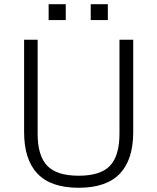

<svg xmlns="http://www.w3.org/2000/svg" viewBox="-20 -878 744 908"><path d="M352 10Q221 10 157.5 -56.5Q94 -123 94 -253V-690H158V-245Q158 -142 203 -94.5Q248 -47 352 -47Q456 -47 500.5 -94.5Q545 -142 545 -245V-690H610V-253Q610 -123 546.5 -56.5Q483 10 352 10ZM210 -783V-858H291V-783ZM409 -783V-858H490V-783Z"/></svg>

Font: Mozilla Text ExtraLight
Style: Regular
Weight: 200
Designer: Studio DRAMA
Foundry: Studio DRAMA
Version: Version 1.000